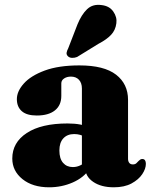

<svg xmlns="http://www.w3.org/2000/svg" viewBox="-20 -764 630 797"><path d="M334 -67V-78L320 -78.5V-396.5Q320 -419.5 307.8 -432.8Q295.5 -446 274.5 -446Q257.5 -446 246 -438.2Q234.5 -430.5 234.5 -418V-366Q234.5 -327 208 -305.8Q181.5 -284.5 132.5 -284.5Q91 -284.5 70.5 -302.5Q50 -320.5 50 -352.5Q50 -385 78.8 -417.2Q107.5 -449.5 165.2 -471Q223 -492.5 309.5 -492.5Q412 -492.5 461.8 -454Q511.5 -415.5 511.5 -349.5V-105Q511.5 -94.5 516.5 -88Q521.5 -81.5 531.5 -81.5Q540.5 -81.5 545.8 -86.2Q551 -91 555.5 -96Q559 -99.5 562.5 -101.8Q566 -104 570.5 -104Q578.5 -104 582 -98.5Q585.5 -93 585.5 -84Q585.5 -63.5 570.5 -41Q555.5 -18.5 526 -2.5Q496.5 13.5 452.5 13.5Q400 13.5 367 -9Q334 -31.5 334 -67ZM31 -106Q31 -172.5 91.2 -212Q151.5 -251.5 260.5 -251.5Q290.5 -251.5 313.5 -247Q336.5 -242.5 351.5 -234.5L336.5 -194.5Q324 -201 312.8 -204.2Q301.5 -207.5 288 -207.5Q259.5 -207.5 243 -189.8Q226.5 -172 226.5 -139.5Q226.5 -105.5 241.8 -88Q257 -70.5 282.5 -70.5Q300 -70.5 315.8 -78.8Q331.5 -87 340.5 -99L352 -62.5Q327.5 -26.5 281.8 -6.5Q236 13.5 184 13.5Q115.5 13.5 73.2 -20.5Q31 -54.5 31 -106ZM301.5 -662.5Q318 -703 341.2 -725.5Q364.5 -748 401 -743Q434 -739.5 450.2 -716.2Q466.5 -693 463 -667.5Q459.5 -639 441.2 -619.5Q423 -600 388.5 -582L300 -527.5Q290 -523.5 279.5 -523.8Q269 -524 262.5 -530Q255 -537 256.5 -545.5Q258 -554 263 -563Z"/></svg>

Font: Fraunces ExtraBold
Style: Regular
Weight: 800
Version: Version 1.000;[b76b70a41]